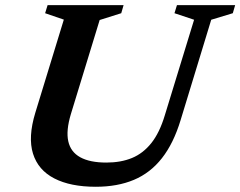

<svg xmlns="http://www.w3.org/2000/svg" viewBox="-20 -702 919 734"><path d="M251 -266Q232 -203 241 -162Q250 -121 286.8 -100.8Q323.5 -80.5 386.5 -80.5Q442 -80.5 484.5 -98Q527 -115.5 558.5 -155Q590 -194.5 610 -261L722 -626.5L647 -651.5L656.5 -682.5H879L870 -651.5L787.5 -626.5L670.5 -243Q643.5 -154 599.2 -97.5Q555 -41 492 -14.5Q429 12 346 12Q249.5 12 187.8 -19.8Q126 -51.5 106.2 -114.5Q86.5 -177.5 115 -271L224 -627L152.5 -651.5L162 -682.5H452.5L443.5 -651.5L361 -625.5Z"/></svg>

Font: Newsreader SemiBold
Style: Italic
Weight: 600
Italic angle: -17°
Designer: Hugues Gentile
Foundry: Production Type
Version: Version 1.003